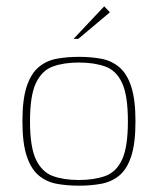

<svg xmlns="http://www.w3.org/2000/svg" viewBox="-20 -583 500 608"><path d="M230 5Q192 5 159.5 -1Q127 -7 102.5 -27.5Q78 -48 64.5 -89Q51 -130 51 -199Q51 -268 64.5 -309Q78 -350 102.5 -370.5Q127 -391 159.5 -397Q192 -403 230 -403Q268 -403 300.5 -397Q333 -391 357.5 -370.5Q382 -350 395.5 -309Q409 -268 409 -199Q409 -129 395.5 -88Q382 -47 357.5 -27Q333 -7 300.5 -1Q268 5 230 5ZM230 -13Q278 -13 313 -25.5Q348 -38 366.5 -77.5Q385 -117 385 -199Q385 -281 366.5 -320.5Q348 -360 313 -372.5Q278 -385 230 -385Q182 -385 147.5 -372.5Q113 -360 94 -320.5Q75 -281 75 -199Q75 -117 94 -77.5Q113 -38 147.5 -25.5Q182 -13 230 -13ZM213 -460 310 -563 328 -544 228 -460Z"/></svg>

Font: Genos Thin Thin
Style: Regular
Weight: 250
Version: Version 1.010